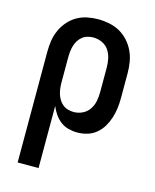

<svg xmlns="http://www.w3.org/2000/svg" viewBox="-112 -605 724 896"><g transform="rotate(15 250.0 -156.5)"><path d="M60 215V-320Q60 -347 64 -373.5Q68 -400 79 -424.5Q90 -449 107.5 -469.5Q125 -490 148 -503.5Q171 -517 197.5 -522.5Q224 -528 251 -528Q278 -528 305 -522.5Q332 -517 355.5 -504Q379 -491 397.5 -470.5Q416 -450 427.5 -425.5Q439 -401 443.5 -374Q448 -347 448 -320V-200Q448 -176 445 -151.5Q442 -127 434.5 -103.5Q427 -80 414.5 -59Q402 -38 383 -22Q364 -6 340 1Q316 8 292 8Q270 8 249 2.5Q228 -3 211 -16Q194 -29 181.5 -47Q169 -65 161 -85V215ZM251 -80Q273 -80 293 -89.5Q313 -99 325.5 -117Q338 -135 342.5 -156.5Q347 -178 347 -200V-320Q347 -342 342.5 -363.5Q338 -385 326 -403Q314 -421 293.5 -430.5Q273 -440 251 -440Q237 -440 223 -436Q209 -432 198 -423Q187 -414 179.5 -402Q172 -390 168 -376Q164 -362 162.5 -348Q161 -334 161 -320V-200Q161 -186 162.5 -172Q164 -158 168 -144.5Q172 -131 179.5 -118.5Q187 -106 198 -97Q209 -88 223 -84Q237 -80 251 -80Z"/></g></svg>

Font: Iosevka SS18 Semibold
Style: Regular
Weight: 600
Monospace: yes
Designer: Belleve Invis
Foundry: Belleve Invis
Version: Version 25.1.1; ttfautohint (v1.8.4)